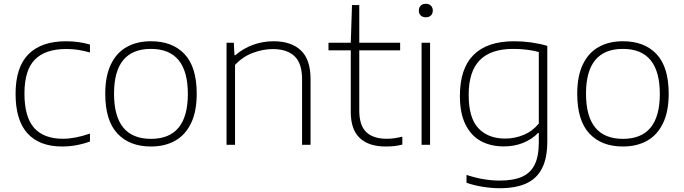

<svg xmlns="http://www.w3.org/2000/svg" viewBox="-20 -767 3624 1017"><path d="M62.5 -270Q62.5 -411 130.8 -479.8Q199 -548.5 330.5 -548.5Q363 -548.5 395.8 -544Q428.5 -539.5 456.5 -531V-489Q424.5 -498 394.8 -502.8Q365 -507.5 332 -507.5Q219.5 -507.5 164.5 -451.2Q109.5 -395 109.5 -272Q109.5 -147 160.8 -89.5Q212 -32 313.5 -32Q377 -32 456.5 -59.5V-17.5Q384 9 309 9Q189.5 9 126 -60.2Q62.5 -129.5 62.5 -270Z M537.5 -270.5Q537.5 -364 567.5 -426.2Q597.5 -488.5 651.8 -518.5Q706 -548.5 779.5 -548.5Q893.5 -548.5 957.8 -480.2Q1022 -412 1022 -270.5Q1022 -176.5 991.8 -114Q961.5 -51.5 907.2 -21.2Q853 9 779.5 9Q666 9 601.8 -59.8Q537.5 -128.5 537.5 -270.5ZM975 -269.5Q975 -508 779.5 -508Q584 -508 584 -271Q584 -31.5 779.5 -31.5Q975 -31.5 975 -269.5Z M1180 -540.5H1218.5L1222 -474.5H1226.5Q1268 -510.5 1320.2 -529.5Q1372.5 -548.5 1429 -548.5Q1522 -548.5 1573.5 -500.2Q1625 -452 1625 -347.5V0H1580V-347.5Q1580 -431.5 1540.2 -469.2Q1500.5 -507 1425 -507Q1372 -507 1318.2 -486.5Q1264.5 -466 1225 -423V0H1180Z M2111 -43V-1Q2086.5 5 2066.8 7Q2047 9 2022.5 9Q1933 9 1885.5 -36Q1838 -81 1838 -173.5V-500.5H1720V-540.5H1838L1844.5 -740H1883V-540.5H2099.5V-500.5H1883V-181.5Q1883 -103 1919.8 -67.5Q1956.5 -32 2028.5 -32Q2047.5 -32 2066.2 -34.5Q2085 -37 2111 -43Z M2213 0V-540.5H2258V0ZM2198.5 -711Q2198.5 -727 2208.5 -737Q2218.5 -747 2235.5 -747Q2252.5 -747 2262.5 -737Q2272.5 -727 2272.5 -711Q2272.5 -694.5 2262.5 -685Q2252.5 -675.5 2235.5 -675.5Q2218.5 -675.5 2208.5 -685Q2198.5 -694.5 2198.5 -711Z M2451 201V159.5Q2542.5 189.5 2626 189.5Q2699 189.5 2744.2 169.8Q2789.5 150 2811.8 105.8Q2834 61.5 2834 -12.5V-63H2830.5Q2797.5 -29 2751 -10.2Q2704.5 8.5 2648.5 8.5Q2580 8.5 2528 -19.2Q2476 -47 2446 -106.8Q2416 -166.5 2416 -259Q2416 -403.5 2488.2 -476Q2560.5 -548.5 2703 -548.5Q2794.5 -548.5 2879 -524V-18Q2879 70 2851 124.8Q2823 179.5 2767.2 204.8Q2711.5 230 2626 230Q2585.5 230 2537.8 222.5Q2490 215 2451 201ZM2834 -112.5V-491.5Q2773 -508 2698 -508Q2580 -508 2521.2 -448.2Q2462.5 -388.5 2462.5 -264Q2462.5 -142 2514.2 -87.5Q2566 -33 2655.5 -33Q2707 -33 2753.8 -52.5Q2800.5 -72 2834 -112.5Z M3037.5 -270.5Q3037.5 -364 3067.5 -426.2Q3097.5 -488.5 3151.8 -518.5Q3206 -548.5 3279.5 -548.5Q3393.5 -548.5 3457.8 -480.2Q3522 -412 3522 -270.5Q3522 -176.5 3491.8 -114Q3461.5 -51.5 3407.2 -21.2Q3353 9 3279.5 9Q3166 9 3101.8 -59.8Q3037.5 -128.5 3037.5 -270.5ZM3475 -269.5Q3475 -508 3279.5 -508Q3084 -508 3084 -271Q3084 -31.5 3279.5 -31.5Q3475 -31.5 3475 -269.5Z"/></svg>

Font: Encode Sans Expanded ExtraLight
Style: Regular
Weight: 275
Width: 7
Designer: Multiple Designers
Foundry: Impallari Type
Version: Version 2.000